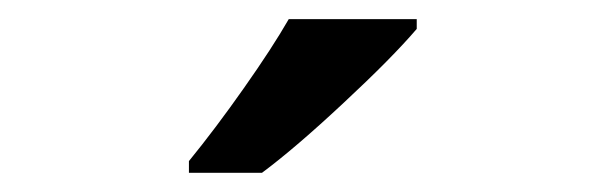

<svg xmlns="http://www.w3.org/2000/svg" viewBox="-20 -786 632 200"><path d="M176.8 -606V-618.2Q204.6 -652.3 234.1 -694.3Q263.7 -736.3 280.8 -766.1H414.1V-755.9Q388.7 -726.1 338.1 -679Q287.6 -631.8 252.9 -606Z"/></svg>

Font: f1_44652          
Style: Regular
Weight: 600
Foundry: Ascender Corporation
Version: Version 1.10